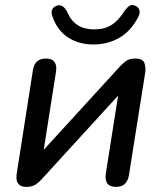

<svg xmlns="http://www.w3.org/2000/svg" viewBox="-20 -724 633 751"><path d="M84 7Q63 7 54 -2.5Q45 -12 44.5 -25Q44 -38 46 -49L109 -451Q116 -495 160 -495Q184 -495 193.5 -481Q203 -467 199 -443L151 -138L450 -465Q459 -475 472.5 -485Q486 -495 509 -495Q539 -495 545 -477Q551 -459 548 -440L484 -37Q476 7 434 7Q409 7 399.5 -7Q390 -21 394 -46L442 -350L144 -24Q135 -13 120.5 -3Q106 7 84 7ZM345 -550Q289 -550 247 -577Q205 -604 186 -657Q173 -692 203 -702Q227 -710 244 -675Q272 -609 349 -609Q388 -609 415.5 -626Q443 -643 467 -681Q477 -695 486 -701Q495 -707 508 -702Q521 -697 525 -685Q529 -673 520 -656Q491 -601 445.5 -575.5Q400 -550 345 -550Z"/></svg>

Font: Nunito SemiBold
Style: Italic
Weight: 600
Italic angle: -9°
Designer: Vernon Adams
Foundry: Vernon Adams
Version: Version 3.601; ttfautohint (v1.8.2.53-6de2)